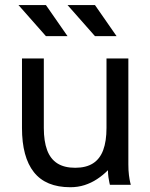

<svg xmlns="http://www.w3.org/2000/svg" viewBox="-20 -743 604 772"><path d="M156.2 -507.8H68.4V-228.5Q68.4 -111.3 116.2 -50.8Q164.1 9.8 262.7 9.8Q293.5 9.8 320.1 1.2Q346.7 -7.3 370.1 -22.7Q393.6 -38.1 414.1 -58.6Q414.1 -43.9 416 -30.5Q418 -17.1 419.9 -8.5Q421.9 0 421.9 0H505.9Q505.9 0 503.4 -10Q501 -20 498.5 -38.6Q496.1 -57.1 496.1 -82V-507.8H408.2V-228.5Q408.2 -175.3 395 -139.6Q381.8 -104 354 -86.2Q326.2 -68.4 282.2 -68.4Q238.3 -68.4 210.4 -86.2Q182.6 -104 169.4 -139.6Q156.2 -175.3 156.2 -228.5ZM164.6 -597.7 54.2 -722.7H164.6L251.5 -597.7ZM361.8 -597.7 251.5 -722.7H361.8L448.7 -597.7Z"/></svg>

Font: Giphurs
Style: Regular
Weight: 400
Version: Version 2.010